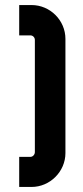

<svg xmlns="http://www.w3.org/2000/svg" viewBox="-20 -740 328 760"><path d="M105 0C178 0 239 -61 239 -134V-586C239 -660 178 -720 105 -720H56V-600H100C110 -600 118 -592 118 -582V-138C118 -128 110 -119 100 -119H56V0Z"/></svg>

Font: Orbitron SemiBold
Style: Regular
Weight: 600
Designer: Matt McInerney
Foundry: The League of Moveable Type
Version: Version 2.001